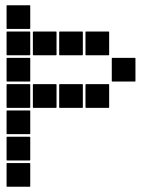

<svg xmlns="http://www.w3.org/2000/svg" viewBox="-20 -715 640 730"><path d="M7 -695H93Q95 -695 95 -693V-607Q95 -605 93 -605H7Q5 -605 5 -607V-693Q5 -695 7 -695ZM307 -595H393Q395 -595 395 -593V-507Q395 -505 393 -505H307Q305 -505 305 -507V-593Q305 -595 307 -595ZM207 -595H293Q295 -595 295 -593V-507Q295 -505 293 -505H207Q205 -505 205 -507V-593Q205 -595 207 -595ZM107 -595H193Q195 -595 195 -593V-507Q195 -505 193 -505H107Q105 -505 105 -507V-593Q105 -595 107 -595ZM7 -595H93Q95 -595 95 -593V-507Q95 -505 93 -505H7Q5 -505 5 -507V-593Q5 -595 7 -595ZM407 -495H493Q495 -495 495 -493V-407Q495 -405 493 -405H407Q405 -405 405 -407V-493Q405 -495 407 -495ZM7 -495H93Q95 -495 95 -493V-407Q95 -405 93 -405H7Q5 -405 5 -407V-493Q5 -495 7 -495ZM307 -395H393Q395 -395 395 -393V-307Q395 -305 393 -305H307Q305 -305 305 -307V-393Q305 -395 307 -395ZM207 -395H293Q295 -395 295 -393V-307Q295 -305 293 -305H207Q205 -305 205 -307V-393Q205 -395 207 -395ZM107 -395H193Q195 -395 195 -393V-307Q195 -305 193 -305H107Q105 -305 105 -307V-393Q105 -395 107 -395ZM7 -395H93Q95 -395 95 -393V-307Q95 -305 93 -305H7Q5 -305 5 -307V-393Q5 -395 7 -395ZM7 -295H93Q95 -295 95 -293V-207Q95 -205 93 -205H7Q5 -205 5 -207V-293Q5 -295 7 -295ZM7 -195H93Q95 -195 95 -193V-107Q95 -105 93 -105H7Q5 -105 5 -107V-193Q5 -195 7 -195ZM7 -95H93Q95 -95 95 -93V-7Q95 -5 93 -5H7Q5 -5 5 -7V-93Q5 -95 7 -95Z"/></svg>

Font: Pixel Panel Black
Style: Regular
Weight: 900
Monospace: yes
Designer: Óliver Lalan
Foundry: Óliver Lalan
Version: Version 1.000; ttfautohint (v1.8.4.7-5d5b-dirty);gftools[0.9